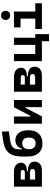

<svg xmlns="http://www.w3.org/2000/svg" viewBox="1294 -2090 928 3556"><g transform="rotate(-90 1758.0 -312.0)"><path d="M78.6 0V-517.6H347.7Q431.2 -517.6 477.1 -481.9Q522.9 -446.3 522.9 -380.9Q522.9 -332 481.4 -304.9Q439.9 -277.8 364.7 -276.9V-260.3H367.2Q450.7 -260.3 496.6 -228Q542.5 -195.8 542.5 -136.7Q542.5 -71.8 499.5 -35.9Q456.5 0 377.9 0ZM210.9 -125.5H343.3Q407.2 -125.5 407.2 -175.3Q407.2 -221.2 341.8 -221.2H210.9ZM210.9 -315.9H339.8Q387.7 -315.9 387.7 -354Q387.7 -392.1 338.9 -392.1H210.9Z M877.9 10.3Q761.7 10.3 699.5 -62.3Q637.2 -134.8 637.2 -265.6V-368.2Q637.2 -460.4 661.4 -532.7Q685.5 -605 746.8 -652.1Q808.1 -699.2 919.9 -715.8L1098.1 -742.7L1103 -611.8L946.8 -589.8Q885.7 -581.5 846.7 -563.7Q807.6 -545.9 788.8 -512Q770 -478 770 -420.9V-371.1H785.2Q798.8 -428.7 839.6 -460Q880.4 -491.2 939 -491.2Q1026.9 -491.2 1075.2 -427.2Q1123.5 -363.3 1123.5 -245.6Q1123.5 -123.5 1059.3 -56.6Q995.1 10.3 877.9 10.3ZM881.8 -115.7Q932.6 -115.7 960.4 -148.4Q988.3 -181.2 988.3 -240.2Q988.3 -299.3 960.2 -332Q932.1 -364.7 881.8 -364.7Q830.1 -364.7 801.3 -332.3Q772.5 -299.8 772.5 -240.2Q772.5 -181.2 801.5 -148.4Q830.6 -115.7 881.8 -115.7Z M1245.6 0V-517.6H1377.9V-214.8H1391.6L1549.3 -517.6H1684.1V0H1551.8V-302.7H1538.1L1380.4 0Z M1836.4 0V-517.6H2105.5Q2189 -517.6 2234.9 -481.9Q2280.8 -446.3 2280.8 -380.9Q2280.8 -332 2239.3 -304.9Q2197.8 -277.8 2122.6 -276.9V-260.3H2125Q2208.5 -260.3 2254.4 -228Q2300.3 -195.8 2300.3 -136.7Q2300.3 -71.8 2257.3 -35.9Q2214.4 0 2135.7 0ZM1968.8 -125.5H2101.1Q2165 -125.5 2165 -175.3Q2165 -221.2 2099.6 -221.2H1968.8ZM1968.8 -315.9H2097.7Q2145.5 -315.9 2145.5 -354Q2145.5 -392.1 2096.7 -392.1H1968.8Z M2403.8 0V-517.6H2536.1V-123H2705.1V-517.6H2837.4V-123H2903.8V131.8H2772.5V0Z M2999.5 0V-122.1H3190.9V-395.5H3028.8V-517.6H3322.8V-122.1H3476.1V0ZM3251 -587.4Q3213.4 -587.4 3189.9 -610.8Q3166.5 -634.3 3166.5 -671.9Q3166.5 -709.5 3189.9 -732.9Q3213.4 -756.3 3251 -756.3Q3288.6 -756.3 3312 -732.9Q3335.4 -709.5 3335.4 -671.9Q3335.4 -634.3 3312 -610.8Q3288.6 -587.4 3251 -587.4Z"/></g></svg>

Font: Cascadia Mono PL
Style: Bold
Weight: 700
Monospace: yes
Designer: Aaron Bell
Foundry: Saja Typeworks
Version: Version 2404.023; ttfautohint (v1.8.4)